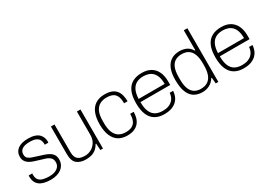

<svg xmlns="http://www.w3.org/2000/svg" viewBox="-4 -1475 3104 2240"><g transform="rotate(-30 1548.5 -355.5)"><path d="M233 12Q183 12 144.5 2.5Q106 -7 80.5 -26.5Q55 -46 42 -75Q29 -104 29 -143Q29 -147 29 -152Q29 -157 30 -161H78Q77 -155 77 -151Q77 -147 77 -143Q77 -99 96.5 -74.5Q116 -50 152.5 -40.5Q189 -31 238 -31Q280 -31 312.5 -43.5Q345 -56 363.5 -79.5Q382 -103 382 -137Q382 -179 358 -200.5Q334 -222 296.5 -233.5Q259 -245 219 -257Q188 -266 157.5 -276.5Q127 -287 102.5 -302.5Q78 -318 63.5 -342Q49 -366 49 -403Q49 -433 61 -458Q73 -483 96.5 -501Q120 -519 155 -528.5Q190 -538 236 -538Q291 -538 327 -525.5Q363 -513 383.5 -491.5Q404 -470 412.5 -445Q421 -420 421 -394Q421 -391 421 -387Q421 -383 420 -378H372V-394Q372 -415 362.5 -438.5Q353 -462 323.5 -478.5Q294 -495 233 -495Q199 -495 174 -489Q149 -483 132 -471.5Q115 -460 106.5 -443Q98 -426 98 -403Q98 -369 118 -351.5Q138 -334 170 -324Q202 -314 238 -302Q272 -291 306.5 -280Q341 -269 369.5 -253Q398 -237 415 -211.5Q432 -186 432 -145Q432 -108 417 -79Q402 -50 375.5 -29.5Q349 -9 312.5 1.5Q276 12 233 12Z M705 12Q630 12 585 -24.5Q540 -61 540 -153V-526H588V-153Q588 -115 598 -91Q608 -67 625.5 -54Q643 -41 666.5 -36Q690 -31 717 -31Q760 -31 799.5 -52Q839 -73 864.5 -114Q890 -155 890 -213V-526H938V0H903L897 -89H890Q866 -48 837 -26Q808 -4 774.5 4Q741 12 705 12Z M1263 12Q1194 12 1145.5 -18Q1097 -48 1071 -109.5Q1045 -171 1045 -263Q1045 -353 1070.5 -414.5Q1096 -476 1146 -507Q1196 -538 1268 -538Q1324 -538 1361.5 -523Q1399 -508 1421 -480.5Q1443 -453 1452.5 -415.5Q1462 -378 1462 -334H1415Q1415 -391 1400.5 -426.5Q1386 -462 1353.5 -478.5Q1321 -495 1266 -495Q1220 -495 1181 -475Q1142 -455 1119 -408Q1096 -361 1096 -278V-248Q1096 -171 1117 -123Q1138 -75 1176 -53Q1214 -31 1264 -31Q1322 -31 1354.5 -50.5Q1387 -70 1401 -106.5Q1415 -143 1415 -192H1462Q1462 -154 1452.5 -117.5Q1443 -81 1420.5 -52Q1398 -23 1359.5 -5.5Q1321 12 1263 12Z M1761 12Q1690 12 1639.5 -17.5Q1589 -47 1562.5 -108Q1536 -169 1536 -263Q1536 -358 1562.5 -418.5Q1589 -479 1641 -508.5Q1693 -538 1769 -538Q1841 -538 1889.5 -509Q1938 -480 1963 -426.5Q1988 -373 1988 -300V-250H1587Q1587 -170 1608.5 -121.5Q1630 -73 1669.5 -52Q1709 -31 1764 -31Q1810 -31 1842 -43Q1874 -55 1894.5 -75Q1915 -95 1925.5 -121Q1936 -147 1937 -174H1983Q1982 -140 1969.5 -107Q1957 -74 1931 -47Q1905 -20 1863 -4Q1821 12 1761 12ZM1587 -293H1938Q1938 -350 1925 -388.5Q1912 -427 1888.5 -450.5Q1865 -474 1833.5 -484.5Q1802 -495 1764 -495Q1709 -495 1670.5 -473.5Q1632 -452 1611 -407.5Q1590 -363 1587 -293Z M2276 12Q2210 12 2163.5 -17Q2117 -46 2092.5 -108Q2068 -170 2068 -270Q2068 -362 2093 -421Q2118 -480 2164.5 -509Q2211 -538 2276 -538Q2310 -538 2339.5 -530Q2369 -522 2393.5 -504Q2418 -486 2437 -454H2444V-723H2492V0H2457L2450 -80H2443Q2414 -33 2370 -10.5Q2326 12 2276 12ZM2276 -31Q2336 -31 2373 -57Q2410 -83 2427 -132.5Q2444 -182 2444 -254V-274Q2444 -347 2428.5 -391Q2413 -435 2388.5 -457.5Q2364 -480 2336 -487.5Q2308 -495 2283 -495Q2230 -495 2193.5 -473Q2157 -451 2138 -403.5Q2119 -356 2119 -278V-248Q2119 -165 2140 -117.5Q2161 -70 2196.5 -50.5Q2232 -31 2276 -31Z M2830 12Q2759 12 2708.5 -17.5Q2658 -47 2631.5 -108Q2605 -169 2605 -263Q2605 -358 2631.5 -418.5Q2658 -479 2710 -508.5Q2762 -538 2838 -538Q2910 -538 2958.5 -509Q3007 -480 3032 -426.5Q3057 -373 3057 -300V-250H2656Q2656 -170 2677.5 -121.5Q2699 -73 2738.5 -52Q2778 -31 2833 -31Q2879 -31 2911 -43Q2943 -55 2963.5 -75Q2984 -95 2994.5 -121Q3005 -147 3006 -174H3052Q3051 -140 3038.5 -107Q3026 -74 3000 -47Q2974 -20 2932 -4Q2890 12 2830 12ZM2656 -293H3007Q3007 -350 2994 -388.5Q2981 -427 2957.5 -450.5Q2934 -474 2902.5 -484.5Q2871 -495 2833 -495Q2778 -495 2739.5 -473.5Q2701 -452 2680 -407.5Q2659 -363 2656 -293Z"/></g></svg>

Font: Archivo SemiBold Thin
Style: Regular
Weight: 250
Version: Version 2.001